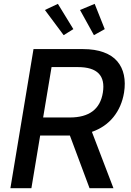

<svg xmlns="http://www.w3.org/2000/svg" viewBox="-20 -984 687 1004"><path d="M34.4 0 155.2 -727.3H414.4Q476.6 -727.3 522 -710.6Q567.5 -693.9 593.2 -663.5Q619 -633.2 627.8 -591.6Q636.7 -550.1 628.6 -499.3Q616.1 -425.1 573.3 -372Q530.5 -318.9 460.6 -294.4L573.2 0H448.2L345.5 -275.2H338.8H190L144.2 0ZM205.6 -369.7H345.2Q496.8 -369.7 517.8 -499.3Q539.4 -633.2 387.4 -633.2H249.6ZM471.2 -800.1 398.4 -931.8 475.1 -963.8 527.7 -831.7ZM312.9 -800.1 214.8 -931.8 282.7 -963.8 363.6 -831.7Z"/></svg>

Font: Karasuma Gothic
Style: Medium Italic
Weight: 500
Italic angle: 9.39998°
Designer: Rasmus Andersson / Ryoko Nishizuka
Foundry: Genbu
Version: Version 1.00